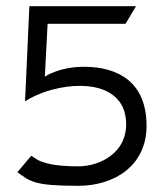

<svg xmlns="http://www.w3.org/2000/svg" viewBox="-20 -595 529 621"><path d="M36 -38C78 -9 86 6 233 6C351 6 454 -60 454 -188C454 -329 363 -379 251 -379C204 -379 164 -368 133 -352L125 -347L134 -518H386L420 -575H75L61 -267C137 -318 303 -348 365 -268C380 -249 388 -224 388 -192C388 -101 304 -57 233 -57C106 -57 93 -87 81 -91Z"/></svg>

Font: Charger Sport
Style: LitExt
Weight: 300
Designer: Jasper
Foundry: Cannot Into Space Fonts
Version: Version 1.1